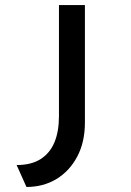

<svg xmlns="http://www.w3.org/2000/svg" viewBox="-20 -545 518 762"><path d="M85 197 46 110Q104 110 141 86.5Q178 63 196 20Q214 -23 214 -84V-525H317V-59Q317 19 286.5 76.5Q256 134 204 165.5Q152 197 85 197Z"/></svg>

Font: Lexend Mega
Style: Regular
Weight: 400
Designer: Bonnie Shaver-Troup, Thomas Jockin
Foundry: Lexend
Version: Version 1.007